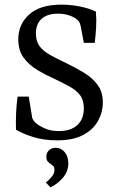

<svg xmlns="http://www.w3.org/2000/svg" viewBox="-20 -598 506 829"><path d="M424 -155Q424 -114 403.5 -76.5Q383 -39 339.5 -15.5Q296 8 227 8Q169 8 123 -6.5Q77 -21 49 -38Q48 -74 49.5 -110Q51 -146 56 -181H104L118 -96Q118 -90 121.5 -83.5Q125 -77 131 -70Q146 -56 172.5 -44Q199 -32 233 -32Q286 -32 314 -58Q342 -84 342 -130Q342 -165 326 -186.5Q310 -208 281 -224Q252 -240 214 -258Q178 -274 142.5 -295Q107 -316 83 -347.5Q59 -379 59 -429Q59 -493 106 -535.5Q153 -578 245 -578Q285 -578 325 -570Q365 -562 394 -548Q397 -512 395 -478.5Q393 -445 389 -413H342L328 -487Q326 -495 323 -501.5Q320 -508 312 -514Q301 -524 279 -531.5Q257 -539 231 -539Q184 -539 159.5 -516.5Q135 -494 135 -454Q135 -420 150.5 -399Q166 -378 196 -361Q226 -344 269 -324Q308 -305 343.5 -283.5Q379 -262 401.5 -231.5Q424 -201 424 -155ZM275 106Q275 142 252 169Q229 196 198 211L178 190Q192 179 203.5 165Q215 151 215 136Q215 123 209 118.5Q203 114 199 110Q192 106 186 99Q180 92 180 78Q180 62 191.5 51Q203 40 221 40Q244 40 259.5 59Q275 78 275 106Z"/></svg>

Font: Yrsa
Style: Regular
Weight: 400
Designer: Anna Giedrys (Yrsa+Rasa design), David Brezina (Yrsa art-direction, Rasa art-direction, design)
Foundry: Rosetta Type Foundry
Version: Version 2.004